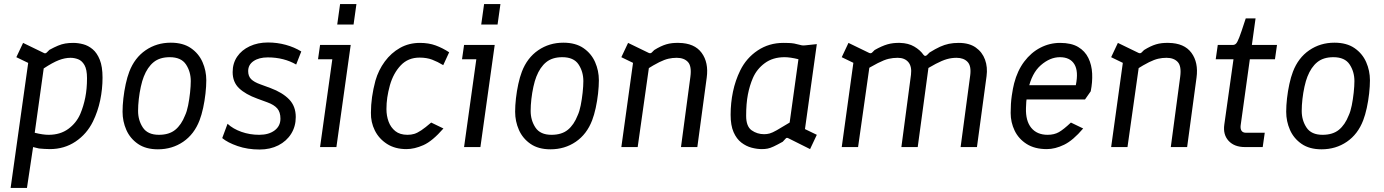

<svg xmlns="http://www.w3.org/2000/svg" viewBox="-20 -720 6777 940"><path d="M32 200 118 -412 60 -440 93 -510 194 -461Q202 -456 209 -463L222 -476Q246 -489 264 -496.5Q282 -504 299.5 -507Q317 -510 339 -510Q362 -510 387 -503.5Q412 -497 433.5 -479Q455 -461 468.5 -427.5Q482 -394 482 -340Q482 -284 470.5 -229Q459 -174 435 -125Q405 -64 350 -27Q295 10 224 10Q209 10 197 9Q185 8 171 7L142 0L112 200ZM218 -60Q275 -60 314.5 -89Q354 -118 373 -162Q389 -200 397.5 -242.5Q406 -285 406 -337Q406 -380 393.5 -401.5Q381 -423 362.5 -430Q344 -437 325 -437Q298 -437 268 -425.5Q238 -414 194 -385L150 -70Q190 -60 218 -60Z M753 11Q694 11 655.5 -15.5Q617 -42 598.5 -84Q580 -126 580 -173Q580 -203 584 -238.5Q588 -274 595.5 -308.5Q603 -343 613 -369Q639 -437 693 -474Q747 -511 816 -511Q876 -511 914.5 -484.5Q953 -458 971.5 -416Q990 -374 990 -327Q990 -298 986 -262Q982 -226 974.5 -191.5Q967 -157 957 -131Q931 -63 877 -26Q823 11 753 11ZM758 -60Q808 -60 838 -84.5Q868 -109 886 -155Q895 -174 901 -204Q907 -234 910.5 -266.5Q914 -299 914 -323Q914 -369 890.5 -404.5Q867 -440 811 -440Q762 -440 732 -415.5Q702 -391 684 -345Q676 -325 669.5 -295.5Q663 -266 659.5 -235Q656 -204 656 -177Q656 -131 679.5 -95.5Q703 -60 758 -60Z M1251 12Q1192 12 1143 -5Q1094 -22 1068 -44L1094 -114Q1121 -89 1162 -74.5Q1203 -60 1249 -60Q1296 -60 1324.5 -81.5Q1353 -103 1353 -139Q1353 -171 1337.5 -189Q1322 -207 1289 -219L1240 -237Q1182 -258 1150.5 -288Q1119 -318 1119 -367Q1119 -410 1141 -442.5Q1163 -475 1202.5 -493.5Q1242 -512 1292 -512Q1337 -512 1379 -500.5Q1421 -489 1455 -468L1430 -404Q1401 -421 1366 -430Q1331 -439 1291 -439Q1248 -439 1221.5 -421Q1195 -403 1195 -372Q1195 -347 1209.5 -332.5Q1224 -318 1255 -307L1304 -289Q1363 -267 1395.5 -233.5Q1428 -200 1428 -147Q1428 -101 1405.5 -65Q1383 -29 1343 -8.5Q1303 12 1251 12Z M1547 0 1607 -430H1537L1547 -500H1697L1627 0ZM1631 -600 1645 -700H1725L1711 -600Z M1970 10Q1914 10 1874.5 -15.5Q1835 -41 1815 -81.5Q1795 -122 1796 -168Q1796 -206 1801.5 -245Q1807 -284 1818 -325Q1833 -377 1864 -419Q1895 -461 1938.5 -485.5Q1982 -510 2036 -510Q2079 -510 2113 -497.5Q2147 -485 2179 -464L2150 -401Q2122 -418 2095.5 -428Q2069 -438 2034 -438Q1978 -438 1942 -400Q1906 -362 1889 -303Q1880 -270 1876 -242.5Q1872 -215 1872 -186Q1872 -153 1882.5 -124.5Q1893 -96 1915.5 -78Q1938 -60 1975 -60Q1993 -60 2008 -64.5Q2023 -69 2042.5 -82Q2062 -95 2091 -120L2151 -91Q2097 -29 2053 -9.5Q2009 10 1970 10Z M2252 0 2312 -430H2242L2252 -500H2402L2332 0ZM2336 -600 2350 -700H2430L2416 -600Z M2675 11Q2616 11 2577.5 -15.5Q2539 -42 2520.5 -84Q2502 -126 2502 -173Q2502 -203 2506 -238.5Q2510 -274 2517.5 -308.5Q2525 -343 2535 -369Q2561 -437 2615 -474Q2669 -511 2738 -511Q2798 -511 2836.5 -484.5Q2875 -458 2893.5 -416Q2912 -374 2912 -327Q2912 -298 2908 -262Q2904 -226 2896.5 -191.5Q2889 -157 2879 -131Q2853 -63 2799 -26Q2745 11 2675 11ZM2680 -60Q2730 -60 2760 -84.5Q2790 -109 2808 -155Q2817 -174 2823 -204Q2829 -234 2832.5 -266.5Q2836 -299 2836 -323Q2836 -369 2812.5 -404.5Q2789 -440 2733 -440Q2684 -440 2654 -415.5Q2624 -391 2606 -345Q2598 -325 2591.5 -295.5Q2585 -266 2581.5 -235Q2578 -204 2578 -177Q2578 -131 2601.5 -95.5Q2625 -60 2680 -60Z M3022 0 3084 -447 3123 -391 3022 -440 3055 -510 3156 -461Q3165 -457 3171 -463L3183 -475Q3215 -495 3242 -503Q3269 -511 3303 -510Q3380 -509 3415 -461.5Q3450 -414 3440 -340L3394 0H3314L3360 -344Q3367 -396 3348 -416.5Q3329 -437 3293 -437Q3272 -437 3252.5 -432.5Q3233 -428 3207.5 -415.5Q3182 -403 3141 -377L3162 -424L3102 0Z M3710 10Q3686 10 3659.5 3Q3633 -4 3609.5 -22Q3586 -40 3571.5 -73Q3557 -106 3557 -158Q3557 -216 3568.5 -271Q3580 -326 3604 -375Q3634 -436 3689.5 -473Q3745 -510 3815 -510Q3830 -510 3842.5 -509.5Q3855 -509 3868 -507L3906 -498Q3913 -497 3922 -498L3979 -504L3921 -88L3979 -60L3946 10L3840 -43Q3831 -48 3826 -41L3812 -26Q3785 -11 3768 -3Q3751 5 3738 7.5Q3725 10 3710 10ZM3721 -63Q3735 -63 3748 -66.5Q3761 -70 3783 -82.5Q3805 -95 3846 -120L3889 -430Q3849 -440 3821 -440Q3764 -440 3724.5 -411Q3685 -382 3666 -338Q3650 -301 3641.5 -257Q3633 -213 3633 -153Q3633 -101 3660 -82Q3687 -63 3721 -63Z M4101 0 4163 -449 4192 -396 4101 -440 4134 -510 4235 -461Q4244 -457 4250 -463L4262 -475Q4297 -495 4325 -503Q4353 -511 4386 -510Q4427 -509 4456 -492Q4485 -475 4501 -452Q4509 -441 4519 -451L4531 -463Q4560 -481 4582 -491Q4604 -501 4625.5 -505.5Q4647 -510 4674 -510Q4725 -510 4757 -487.5Q4789 -465 4802.5 -428Q4816 -391 4810 -347L4763 0H4683L4730 -351Q4736 -397 4717 -417Q4698 -437 4663 -437Q4639 -437 4616 -430.5Q4593 -424 4561.5 -407.5Q4530 -391 4479 -359L4530 -421L4473 0H4393L4440 -354Q4445 -395 4427 -416Q4409 -437 4375 -437Q4352 -437 4330.5 -432Q4309 -427 4277.5 -411Q4246 -395 4192 -362L4241 -423L4181 0Z M5105 10Q5046 10 5006.5 -15Q4967 -40 4947.5 -80.5Q4928 -121 4928 -167Q4928 -214 4933.5 -251.5Q4939 -289 4945 -312Q4961 -374 4994.5 -418.5Q5028 -463 5073.5 -486.5Q5119 -510 5170 -510Q5225 -510 5258.5 -490Q5292 -470 5308.5 -436Q5325 -402 5327 -360Q5329 -318 5320 -273L5292 -233H4990L4999 -303H5247Q5261 -371 5240 -405.5Q5219 -440 5169 -440Q5121 -440 5076 -401Q5031 -362 5014 -282Q5010 -261 5007 -243.5Q5004 -226 5003 -191Q5001 -128 5029 -94Q5057 -60 5109 -60Q5141 -60 5164 -73Q5187 -86 5223 -120L5283 -91Q5234 -33 5190 -11.5Q5146 10 5105 10Z M5420 0 5482 -447 5521 -391 5420 -440 5453 -510 5554 -461Q5563 -457 5569 -463L5581 -475Q5613 -495 5640 -503Q5667 -511 5701 -510Q5778 -509 5813 -461.5Q5848 -414 5838 -340L5792 0H5712L5758 -344Q5765 -396 5746 -416.5Q5727 -437 5691 -437Q5670 -437 5650.5 -432.5Q5631 -428 5605.5 -415.5Q5580 -403 5539 -377L5560 -424L5500 0Z M6075 0Q6023 0 5995 -30.5Q5967 -61 5974 -110L6019 -430H5932L5942 -500H6016Q6025 -500 6031.5 -506.5Q6038 -513 6047.5 -537.5Q6057 -562 6074 -615L6079 -630H6127L6109 -500H6232L6222 -430H6099L6054 -106Q6052 -89 6058.5 -79.5Q6065 -70 6081 -70H6172L6162 0Z M6450 11Q6391 11 6352.5 -15.5Q6314 -42 6295.5 -84Q6277 -126 6277 -173Q6277 -203 6281 -238.5Q6285 -274 6292.5 -308.5Q6300 -343 6310 -369Q6336 -437 6390 -474Q6444 -511 6513 -511Q6573 -511 6611.5 -484.5Q6650 -458 6668.5 -416Q6687 -374 6687 -327Q6687 -298 6683 -262Q6679 -226 6671.5 -191.5Q6664 -157 6654 -131Q6628 -63 6574 -26Q6520 11 6450 11ZM6455 -60Q6505 -60 6535 -84.5Q6565 -109 6583 -155Q6592 -174 6598 -204Q6604 -234 6607.5 -266.5Q6611 -299 6611 -323Q6611 -369 6587.5 -404.5Q6564 -440 6508 -440Q6459 -440 6429 -415.5Q6399 -391 6381 -345Q6373 -325 6366.5 -295.5Q6360 -266 6356.5 -235Q6353 -204 6353 -177Q6353 -131 6376.5 -95.5Q6400 -60 6455 -60Z"/></svg>

Font: Finlandica
Style: Italic
Weight: 400
Italic angle: -8°
Designer: Niklas Ekholm, Juho Hiilivirta, Jaakko Suomalainen
Foundry: Helsinki Type Studio
Version: Version 1.064